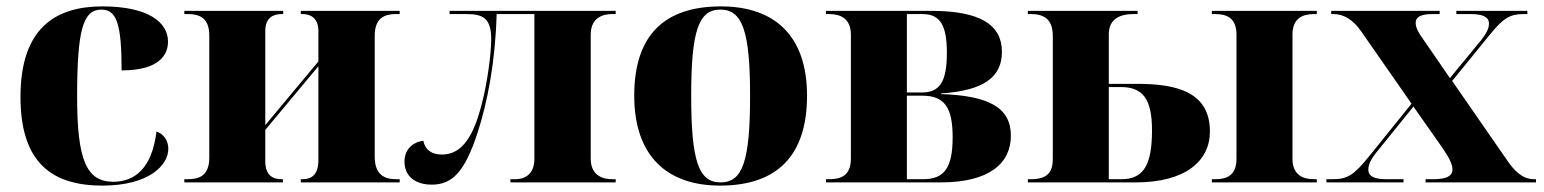

<svg xmlns="http://www.w3.org/2000/svg" viewBox="-20 -570 4825 600"><path d="M300 10C446 10 506 -54 506 -105C506 -131 491 -152 469 -159C455 -44 401 -2 334 -2C250 -2 221 -70 221 -268C221 -475 239 -540 297 -540C345 -540 360 -494 360 -350C483 -350 505 -403 505 -440C505 -500 444 -550 300 -550C154 -550 44 -483 44 -267C44 -58 146 10 300 10Z M556 0H864V-10H859C834 -10 809 -21 809 -66V-164L975 -363V-69C975 -23 952 -10 927 -10H920V0H1229V-10H1217C1183 -10 1151 -23 1151 -80V-458C1151 -515 1183 -526 1217 -526H1229V-536H920V-526H926C951 -526 975 -513 975 -473V-378L809 -179V-473C809 -516 835 -526 860 -526H865V-536H556V-526H567C601 -526 634 -516 634 -459V-77C634 -20 601 -10 567 -10H556Z M1329 7C1393 7 1432 -32 1472 -154C1504 -252 1528 -379 1532 -526H1650V-74C1650 -18 1611 -10 1591 -10H1575V0H1904V-10H1892C1869 -10 1826 -18 1826 -74V-462C1826 -518 1869 -526 1892 -526H1904V-536H1385V-526H1439C1490 -526 1515 -512 1515 -448C1515 -398 1502 -309 1487 -251C1463 -154 1429 -87 1361 -87C1329 -87 1308 -102 1303 -130C1279 -128 1244 -110 1244 -65C1244 -20 1277 7 1329 7Z M2230 10C2408 10 2502 -83 2502 -271C2502 -459 2400 -550 2233 -550C2055 -550 1962 -459 1962 -271C1962 -83 2064 10 2230 10ZM2232 0C2163 0 2140 -67 2140 -271C2140 -473 2163 -540 2231 -540C2300 -540 2324 -473 2324 -271C2324 -67 2301 0 2232 0Z M2561 0H2920C3072 0 3139 -60 3139 -146C3139 -235 3068 -271 2921 -276V-278C3056 -287 3111 -330 3111 -408C3111 -492 3044 -536 2891 -536H2561V-526H2572C2605 -526 2639 -513 2639 -462V-74C2639 -20 2606 -10 2572 -10H2561ZM2861 -281H2814V-526H2863C2918 -526 2939 -491 2939 -405C2939 -315 2917 -281 2861 -281ZM2865 -10H2814V-271H2862C2931 -271 2957 -235 2957 -141C2957 -46 2931 -10 2865 -10Z M3192 0H3529C3686 0 3761 -68 3761 -159C3761 -284 3655 -308 3532 -308H3445V-463C3445 -505 3472 -526 3522 -526H3535V-536H3192V-526H3202C3250 -526 3270 -503 3270 -457V-73C3270 -32 3253 -10 3202 -10H3192ZM3767 0H4095V-10H4086C4052 -10 4019 -23 4019 -74V-462C4019 -514 4052 -526 4086 -526H4095V-536H3767V-526H3778C3812 -526 3844 -515 3844 -462V-74C3844 -21 3813 -10 3778 -10H3767ZM3484 -10H3445V-298H3482C3552 -298 3580 -260 3580 -163C3580 -53 3553 -10 3484 -10Z M4125 0H4366V-10H4312C4277 -10 4256 -18 4256 -40C4256 -55 4264 -72 4279 -91L4397 -237L4484 -113C4510 -76 4519 -56 4519 -40C4519 -20 4500 -10 4460 -10H4435V0H4780V-10H4772C4748 -10 4721 -24 4694 -63L4518 -317L4636 -462C4677 -512 4697 -526 4741 -526H4753V-536H4531V-526H4576C4612 -526 4633 -518 4633 -496C4633 -481 4624 -464 4609 -445L4511 -326L4425 -451C4411 -470 4404 -485 4404 -499C4404 -515 4417 -526 4456 -526H4479V-536H4140V-526H4148C4178 -526 4208 -509 4233 -473L4391 -246L4258 -81C4211 -23 4191 -10 4145 -10H4125Z"/></svg>

Font: Noto Serif Display ExtraBold
Style: Regular
Weight: 800
Designer: Monotype Design Team
Foundry: Monotype Imaging Inc.
Version: Version 2.009